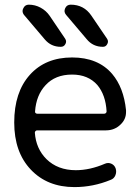

<svg xmlns="http://www.w3.org/2000/svg" viewBox="-20 -800 592 810"><path d="M136.7 -250Q132.8 -250 129.9 -247.1Q127 -244.1 127 -240.2Q131.8 -172.9 175.8 -128.9Q223.6 -82 299.8 -82Q359.4 -82 422.9 -109.4Q436.5 -115.2 449.7 -109.4Q462.9 -103.5 467.8 -89.8Q472.7 -75.2 466.8 -60.5Q460.9 -45.9 446.3 -41Q373 -10.7 293.9 -10.7Q179.7 -10.7 109.9 -84.5Q40 -158.2 40 -283.2Q40 -411.1 106 -484.4Q171.9 -557.6 284.2 -557.6Q393.6 -557.6 453.1 -488.3Q502 -430.7 511.7 -335Q511.7 -331.1 511.7 -327.1Q511.7 -296.9 489.3 -275.4Q463.9 -250 426.8 -250ZM127.9 -330.1Q127 -326.2 129.9 -323.2Q132.8 -320.3 136.7 -320.3H419.9Q423.8 -320.3 426.8 -323.2Q429.7 -326.2 429.7 -330.1Q425.8 -399.4 390.6 -441.4Q351.6 -485.4 284.2 -485.4Q212.9 -485.4 171.9 -440.4Q132.8 -398.4 127.9 -330.1ZM414.1 -602.5Q372.1 -602.5 345.7 -634.8L258.8 -737.3Q248 -750 254.9 -765.1Q261.7 -780.3 278.3 -780.3Q334 -780.3 365.2 -734.4L431.6 -636.7Q435.5 -630.9 435.5 -625Q435.5 -619.1 432.6 -614.3Q426.8 -602.5 414.1 -602.5ZM236.3 -602.5Q195.3 -602.5 168.9 -633.8L81.1 -737.3Q75.2 -745.1 75.2 -753.9Q75.2 -758.8 78.1 -764.6Q85 -780.3 101.6 -780.3Q127.9 -780.3 151.4 -767.6Q174.8 -754.9 189.5 -733.4L254.9 -636.7Q258.8 -630.9 258.8 -625Q258.8 -619.1 255.9 -614.3Q250 -602.5 236.3 -602.5Z"/></svg>

Font: Gen Jyuu GothicX Regular
Style: Regular
Weight: 400
Designer: [Source Han Sans]
Ryoko NISHIZUKA  (kana & ideographs); Paul D. Hunt (Latin, Greek & Cyrillic); Wenlong ZHANG  (bopomofo
Version: Version 1.002.20150607